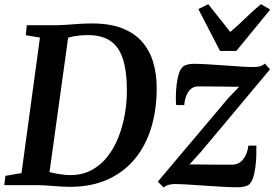

<svg xmlns="http://www.w3.org/2000/svg" viewBox="-27 -860 1276 892"><path d="M97.5 -743H239Q278 -744 318.5 -747.5Q359 -751 398.5 -751Q481.5 -751.5 539.2 -729.2Q597 -707 632.8 -666.2Q668.5 -625.5 684.8 -570.5Q701 -515.5 701 -450Q701 -351 675.8 -267.5Q650.5 -184 599.8 -122.2Q549 -60.5 473.2 -26.2Q397.5 8 297 8Q279 8 259.5 6.8Q240 5.5 220 4Q200 2.5 180.8 1.2Q161.5 0 143 0H-7L-2 -43L73 -56L158.5 -685.5L93 -696.5ZM198 -24.5 184.5 -67Q191.5 -63 211.8 -58.2Q232 -53.5 256.2 -50Q280.5 -46.5 299 -46.5Q355 -46.5 398 -69.5Q441 -92.5 472.2 -132.2Q503.5 -172 523.2 -222.5Q543 -273 552.8 -328.5Q562.5 -384 562.5 -438Q562.5 -507 552 -556.2Q541.5 -605.5 519.8 -636.5Q498 -667.5 463.8 -682.2Q429.5 -697 381.5 -697Q358.5 -697 338.2 -694.5Q318 -692 303 -688.5Q288 -685 278.5 -681.5L293.5 -713.5ZM1084 -457Q1070.5 -457 1049.8 -457.2Q1029 -457.5 1005.2 -457.8Q981.5 -458 958.5 -458.2Q935.5 -458.5 917.5 -458.5Q899.5 -458.5 890.5 -458.5Q871 -457.5 858 -445.2Q845 -433 837.8 -413.5Q830.5 -394 829 -372H791.5Q789.5 -388.5 790 -415.2Q790.5 -442 794 -470.5Q797.5 -499 805.5 -521.8Q813.5 -544.5 826.5 -553Q832 -556.5 843.5 -560Q855 -563.5 873 -563.5Q900.5 -563.5 938.5 -561.2Q976.5 -559 1017 -556Q1057.5 -553 1093.8 -550.8Q1130 -548.5 1152.5 -548.5Q1168 -548.5 1180.8 -552Q1193.5 -555.5 1203.5 -564.5L1227.5 -538L909 -157.5L853.5 -96Q873.5 -96 899.8 -95.8Q926 -95.5 954 -95.2Q982 -95 1007.5 -95Q1033 -95 1051.5 -95Q1083 -95 1102.8 -120Q1122.5 -145 1127 -183.5H1164Q1164.5 -164 1163.8 -136.8Q1163 -109.5 1159.2 -81.5Q1155.5 -53.5 1147.8 -31.5Q1140 -9.5 1126.5 0Q1120 4 1107.2 7Q1094.5 10 1076 10Q1048 10 1007.5 7.8Q967 5.5 924 2.5Q881 -0.5 843.5 -2.8Q806 -5 784 -5Q771.5 -5 757.5 -1.5Q743.5 2 733.5 11L706 -16L1032.5 -403ZM995 -623.5 894.5 -818 940.5 -840.5Q965.5 -809.5 991 -776.8Q1016.5 -744 1043 -711.5Q1080.5 -743.5 1113.8 -776.2Q1147 -809 1185.5 -840.5L1228.5 -815.5L1071 -623.5Z"/></svg>

Font: Merriweather 24pt SemiBold
Style: Italic
Weight: 600
Italic angle: -7.8°
Version: Version 2.101